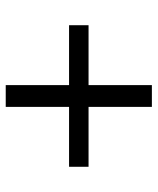

<svg xmlns="http://www.w3.org/2000/svg" viewBox="40 -656 550 670"><g transform="rotate(90 315.0 -321.0)"><path d="M353 -66H277V-287H68V-355H277V-576H353V-355H562V-287H353Z"/></g></svg>

Font: IBM Plex Sans JP
Style: Regular
Weight: 400
Designer: Mike Abbink; Paul van der Laan; Pieter van Rosmalen; Wujin Sim; Yejin Wi; Jinhee Kim; Boomi Park; Yona Kim; Kichan Ma
Foundry: Sandoll Inc.
Version: Version 1.001